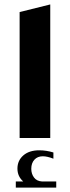

<svg xmlns="http://www.w3.org/2000/svg" viewBox="-20 -618 313 860"><path d="M67.9 -564 205.1 -598.1V0H67.9ZM168 194.8H231.9V222.2H50.8V194.8H84Q58.1 171.9 58.1 137.2Q58.1 101.1 84.5 78.1Q110.8 55.2 155.8 55.2Q187 55.2 219.2 64.9V92.8Q191.4 82 171.9 82Q147.9 82 134 97.4Q120.1 112.8 120.1 138.2Q120.1 160.6 132.3 177Q144.5 193.4 168 194.8Z"/></svg>

Font: Wesal
Style: Regular
Weight: 700
Designer: Ahmed zaza
Foundry: Ahmed zaza
Version: Version 2.01